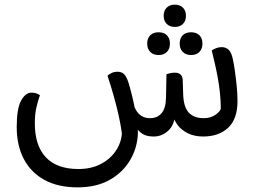

<svg xmlns="http://www.w3.org/2000/svg" viewBox="-20 -588 1105 827"><path d="M733 -275Q749 -275 757.5 -267Q766 -259 767 -244L769 -181Q771 -126 793.5 -102.5Q816 -79 857 -79Q889 -79 910 -95Q931 -111 931 -121Q931 -153 927.5 -186.5Q924 -220 918 -253Q912 -286 905 -316Q898 -346 892 -371Q900 -376 911 -380.5Q922 -385 935 -385Q953 -385 965 -373.5Q977 -362 983 -333Q987 -315 991.5 -284Q996 -253 999.5 -218Q1003 -183 1003 -153Q1003 -75 962.5 -37.5Q922 0 855 0Q817 0 789 -14Q761 -28 745 -49.5Q729 -71 724 -95L734 -94Q731 -49 704 -24.5Q677 0 642 0Q612 0 594.5 -11Q577 -22 567.5 -38Q558 -54 552 -69L542 -178Q556 -122 575.5 -100.5Q595 -79 626 -79Q658 -79 676 -100.5Q694 -122 695 -166L697 -268Q701 -270 712 -272.5Q723 -275 733 -275ZM505 -13Q500 -51 491 -91Q482 -131 470 -174Q458 -217 443 -262Q448 -267 459.5 -273Q471 -279 487 -279Q504 -279 515 -268Q526 -257 535 -227Q552 -169 563 -109.5Q574 -50 574 -15Q572 48 540.5 101.5Q509 155 452 187Q395 219 314 219Q231 219 172.5 187.5Q114 156 83 97.5Q52 39 52 -41Q52 -121 71 -155Q90 -189 115 -189Q127 -189 136 -186Q145 -183 152 -178Q143 -153 136.5 -124Q130 -95 130 -57Q130 39 177.5 89.5Q225 140 318 140Q372 140 413 119Q454 98 478 63Q502 28 505 -13ZM733 -472Q711 -472 698 -485Q685 -498 685 -520Q685 -542 698 -555Q711 -568 733 -568Q755 -568 768 -555Q781 -542 781 -520Q781 -498 768 -485Q755 -472 733 -472ZM663 -351Q640 -351 627 -364.5Q614 -378 614 -400Q614 -423 627 -436Q640 -449 663 -449Q686 -449 699 -436Q712 -423 712 -400Q712 -378 699 -364.5Q686 -351 663 -351ZM803 -351Q780 -351 767 -364.5Q754 -378 754 -400Q754 -423 767 -436Q780 -449 803 -449Q826 -449 839 -436Q852 -423 852 -400Q852 -378 839 -364.5Q826 -351 803 -351Z"/></svg>

Font: Baloo Bhaijaan 2
Style: Regular
Weight: 400
Designer: Sanskriti Dholi, Noopur Datye and Ek Type
Foundry: Ek Type
Version: Version 1.701